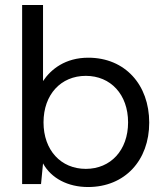

<svg xmlns="http://www.w3.org/2000/svg" viewBox="-20 -740 668 772"><path d="M334 12C482 12 580 -95 580 -247C580 -399 483 -508 335 -508C243 -508 185 -462 153 -414V-720H69V0H145L153 -83C186 -23 253 12 334 12ZM325 -61C225 -61 155 -136 155 -248C155 -360 225 -435 325 -435C425 -435 495 -360 495 -248C495 -136 425 -61 325 -61Z"/></svg>

Font: Rootstock Sans Body
Style: Regular
Weight: 400
Designer: Colophon Foundry, Jonny Pinhorn
Foundry: Colophon Foundry
Version: Version 1.200;FEAKit 1.0